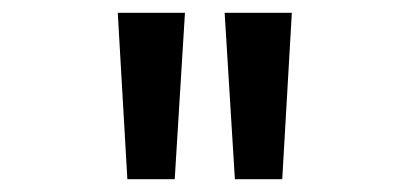

<svg xmlns="http://www.w3.org/2000/svg" viewBox="-20 -759 640 300"><path d="M164 -739H269L253 -479H179ZM331 -739H436L421 -479H347Z"/></svg>

Font: FiraDG Mono
Style: Regular
Weight: 400
Designer: Carrois Corporate & Edenspiekermann AG
Foundry: Carrois Corporate GbR & Edenspiekermann AG
Version: Version 3.206